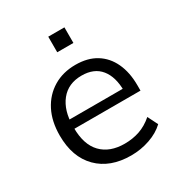

<svg xmlns="http://www.w3.org/2000/svg" viewBox="-167 -813 879 938"><g transform="rotate(-30 272.0 -344.0)"><path d="M302.5 8.9Q184.5 8.9 116.2 -59.7Q47.9 -128.4 47.9 -249.9Q47.9 -329.4 77.8 -387.9Q107.8 -446.3 161.7 -478.8Q215.6 -511.3 286.4 -511.3Q355.2 -511.3 402.3 -482.1Q449.5 -453 474.4 -399.4Q499.4 -345.8 499.4 -272.9V-243.1H109.7V-294.2H445.9L428.9 -280.8Q428.9 -361.4 392.8 -406Q356.7 -450.7 286.3 -450.7Q210.6 -450.7 168.6 -398.3Q126.6 -345.8 126.6 -257.2V-248.5Q126.6 -153.7 173.2 -105.3Q219.8 -56.8 303.9 -56.8Q349 -56.8 388.3 -70.2Q427.7 -83.6 463.8 -114.9L492.3 -57.9Q459 -26.2 408.5 -8.7Q357.9 8.9 302.5 8.9ZM240.8 -608.7V-696.6H332V-608.7Z"/></g></svg>

Font: Mulish ExtraLight
Style: Regular
Weight: 200
Designer: Vernon Adams
Foundry: Vernon Adams
Version: Version 3.603